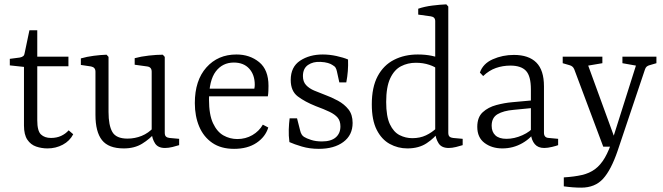

<svg xmlns="http://www.w3.org/2000/svg" viewBox="-20 -673 3041 881"><path d="M90 -366 25 -373V-403L71 -409Q81 -411 86.5 -415.5Q92 -420 93 -429L115 -534H151V-413H294V-369H151V-121Q151 -72 168 -56Q185 -40 214 -40Q240 -40 260.5 -49.5Q281 -59 295 -75L316 -57Q300 -26 268 -9Q236 8 198 8Q171 8 146 -0.5Q121 -9 105.5 -32Q90 -55 90 -97Z M693 -65Q667 -35 632 -13.5Q597 8 548 8Q478 8 448 -30Q418 -68 418 -146V-344Q418 -364 398 -368L351 -375V-405Q379 -413 410 -417Q441 -421 469 -422L478 -412V-159Q478 -98 495.5 -67.5Q513 -37 565 -37Q599 -37 630 -49.5Q661 -62 686 -89ZM802 -7Q790 -3 771.5 1.5Q753 6 737 6Q705 6 691.5 -15Q678 -36 676 -63V-344Q676 -365 656 -368L598 -376V-406Q627 -414 663 -418Q699 -422 727 -422L736 -412V-64Q736 -51 742 -46Q748 -41 758 -40L802 -36Z M874 -200Q874 -304 927 -363.5Q980 -423 1065 -423Q1126 -423 1169 -388Q1212 -353 1212 -279Q1212 -270 1211.5 -256Q1211 -242 1209 -231H920V-266H1147Q1148 -271 1148.5 -275Q1149 -279 1149 -284Q1149 -330 1123.5 -358Q1098 -386 1053 -386Q1001 -386 970 -345Q939 -304 939 -216Q939 -147 957.5 -107.5Q976 -68 1005.5 -51.5Q1035 -35 1069 -35Q1107 -35 1138 -53Q1169 -71 1186 -101L1211 -88Q1198 -45 1157 -17.5Q1116 10 1054 10Q994 10 954 -17.5Q914 -45 894 -92.5Q874 -140 874 -200Z M1308 -21Q1304 -51 1305 -79Q1306 -107 1309 -130H1343L1357 -75Q1362 -53 1375 -45Q1386 -38 1407.5 -31Q1429 -24 1457 -24Q1499 -24 1520.5 -42.5Q1542 -61 1542 -93Q1542 -118 1529.5 -133Q1517 -148 1492 -160Q1467 -172 1429 -186Q1379 -206 1346.5 -230.5Q1314 -255 1314 -306Q1314 -366 1357 -394.5Q1400 -423 1461 -423Q1492 -423 1524 -416Q1556 -409 1577 -400Q1578 -373 1576 -347Q1574 -321 1569 -295H1537L1526 -345Q1524 -355 1520 -362Q1516 -369 1505 -375Q1498 -380 1484.5 -384Q1471 -388 1451 -389Q1417 -391 1393.5 -375Q1370 -359 1370 -324Q1370 -298 1384.5 -282.5Q1399 -267 1421.5 -257.5Q1444 -248 1468 -239Q1501 -227 1530.5 -211Q1560 -195 1579 -171Q1598 -147 1598 -109Q1598 -53 1555.5 -21.5Q1513 10 1443 10Q1401 10 1365.5 -0.5Q1330 -11 1308 -21Z M1849 8Q1806 8 1768.5 -12.5Q1731 -33 1708.5 -77.5Q1686 -122 1686 -194Q1686 -273 1713 -323.5Q1740 -374 1788 -398.5Q1836 -423 1897 -423Q1932 -423 1961 -417Q1990 -411 2006 -404L1988 -355Q1978 -366 1950 -375.5Q1922 -385 1888 -385Q1851 -385 1820 -369Q1789 -353 1770.5 -313.5Q1752 -274 1752 -205Q1752 -139 1769 -103Q1786 -67 1813.5 -53Q1841 -39 1872 -39Q1907 -39 1934.5 -52Q1962 -65 1984 -86L1994 -69Q1974 -40 1938 -16Q1902 8 1849 8ZM2037 -643V-64Q2037 -51 2043 -46Q2049 -41 2059 -40L2103 -36V-7Q2091 -3 2072.5 1.5Q2054 6 2039 6Q2006 6 1992.5 -15.5Q1979 -37 1977 -63V-576Q1977 -595 1957 -598L1899 -606V-633Q1928 -643 1964 -647.5Q2000 -652 2028 -653Z M2285 8Q2237 8 2203.5 -17Q2170 -42 2170 -91Q2170 -135 2195 -158Q2220 -181 2257.5 -191Q2295 -201 2330 -204L2429 -213V-178L2337 -169Q2290 -165 2263 -149Q2236 -133 2236 -96Q2236 -68 2253 -52Q2270 -36 2304 -36Q2340 -36 2377 -52.5Q2414 -69 2432 -94L2440 -78Q2420 -41 2377.5 -16.5Q2335 8 2285 8ZM2182 -340Q2196 -381 2241 -401Q2286 -421 2338 -421Q2406 -421 2441 -386Q2476 -351 2476 -277V-64Q2476 -41 2498 -40L2541 -36V-7Q2534 -4 2513.5 1Q2493 6 2477 6Q2449 6 2434 -11.5Q2419 -29 2416 -58V-263Q2416 -324 2393.5 -348Q2371 -372 2322 -372Q2287 -372 2255.5 -361Q2224 -350 2197 -324Z M2567 141Q2615 138 2650 130Q2685 122 2710.5 103Q2736 84 2755.5 50.5Q2775 17 2792 -37L2898 -372L2836 -383V-413H2992V-383L2961 -374Q2953 -372 2947.5 -367.5Q2942 -363 2939 -353L2814 19Q2784 107 2747 147.5Q2710 188 2647 188Q2628 188 2608 186.5Q2588 185 2567 182ZM2803 0H2748L2615 -355Q2609 -370 2593 -374L2562 -383V-413H2744V-383L2679 -372L2810 -13Z"/></svg>

Font: Rasa Light
Style: Regular
Weight: 300
Designer: Anna Giedrys (Yrsa+Rasa design), David Brezina (Yrsa art-direction, Rasa art-direction, design)
Foundry: Rosetta Type Foundry
Version: Version 2.004